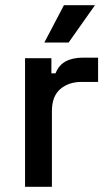

<svg xmlns="http://www.w3.org/2000/svg" viewBox="-20 -716 427 736"><path d="M76 0V-493H177V-435H193Q205 -466 231.5 -480.5Q258 -495 297 -495H356V-402H293Q243 -402 211 -374.5Q179 -347 179 -290V0ZM150 -553 225 -696H344L243 -553Z"/></svg>

Font: Space Grotesk Medium
Style: Regular
Weight: 500
Designer: Florian Karsten
Foundry: Florian Karsten
Version: Version 2.000